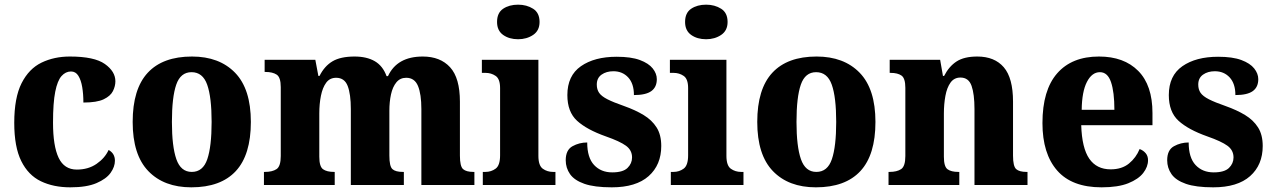

<svg xmlns="http://www.w3.org/2000/svg" viewBox="-20 -792 5454 822"><path d="M281 10Q209 10 155 -16Q101 -42 71 -102.5Q41 -163 41 -266Q41 -374 72.5 -436Q104 -498 158 -524Q212 -550 279 -550Q384 -550 429 -518Q474 -486 474 -444Q474 -423 463.5 -402Q453 -381 424 -367Q395 -353 337 -353Q337 -389 332 -419Q327 -449 315.5 -467.5Q304 -486 284 -486Q261 -486 243.5 -466.5Q226 -447 216.5 -399.5Q207 -352 207 -267Q207 -167 231 -116.5Q255 -66 309 -66Q358 -66 393.5 -90.5Q429 -115 445 -150Q472 -135 472 -104Q472 -78 453.5 -52Q435 -26 393 -8Q351 10 281 10Z M799 10Q682 10 615 -59.5Q548 -129 548 -270Q548 -411 612.5 -480.5Q677 -550 802 -550Q919 -550 986.5 -480.5Q1054 -411 1054 -270Q1054 -129 989.5 -59.5Q925 10 799 10ZM801 -56Q849 -56 867.5 -110.5Q886 -165 886 -270Q886 -376 867 -429.5Q848 -483 800 -483Q753 -483 734.5 -429.5Q716 -376 716 -270Q716 -165 735 -110.5Q754 -56 801 -56Z M1110 0V-56H1114Q1146 -56 1164 -68Q1182 -80 1182 -124V-419Q1182 -461 1164.5 -472.5Q1147 -484 1116 -484H1113V-536H1330L1343 -467H1348Q1369 -509 1403.5 -529.5Q1438 -550 1498 -550Q1550 -550 1584.5 -530Q1619 -510 1635 -466H1641Q1680 -550 1790 -550Q1865 -550 1907 -504Q1949 -458 1949 -357V-126Q1949 -80 1962.5 -68Q1976 -56 2007 -56H2011V0H1784V-325Q1784 -389 1769.5 -424Q1755 -459 1719 -459Q1693 -459 1677 -439.5Q1661 -420 1654 -388Q1647 -356 1647 -318V-126Q1647 -80 1660 -68Q1673 -56 1705 -56H1709V0H1482V-325Q1482 -389 1468.5 -424Q1455 -459 1419 -459Q1392 -459 1376.5 -438Q1361 -417 1354 -382Q1347 -347 1347 -306V-121Q1347 -79 1363 -67.5Q1379 -56 1410 -56H1413V0Z M2198 -624Q2160 -624 2134 -642.5Q2108 -661 2108 -698Q2108 -737 2134 -754.5Q2160 -772 2198 -772Q2235 -772 2262.5 -754.5Q2290 -737 2290 -698Q2290 -661 2262.5 -642.5Q2235 -624 2198 -624ZM2047 0V-56H2058Q2083 -56 2102 -70Q2121 -84 2121 -127V-415Q2121 -454 2102 -467Q2083 -480 2059 -480H2043V-536H2285V-125Q2285 -83 2304 -69.5Q2323 -56 2348 -56H2358V0Z M2599 10Q2525 10 2482 -5Q2439 -20 2420.5 -46.5Q2402 -73 2402 -106Q2402 -150 2431 -166Q2460 -182 2494 -182Q2494 -117 2523.5 -85.5Q2553 -54 2601 -54Q2647 -54 2666.5 -73Q2686 -92 2686 -118Q2686 -149 2660 -168Q2634 -187 2574 -208Q2492 -237 2450.5 -275Q2409 -313 2409 -385Q2409 -468 2467 -508.5Q2525 -549 2620 -549Q2682 -549 2719.5 -535Q2757 -521 2774.5 -499Q2792 -477 2792 -453Q2792 -419 2768.5 -402Q2745 -385 2694 -385Q2694 -434 2669.5 -460.5Q2645 -487 2606 -487Q2576 -487 2555.5 -472.5Q2535 -458 2535 -430Q2535 -409 2545 -394.5Q2555 -380 2580.5 -367Q2606 -354 2652 -338Q2700 -321 2735.5 -299.5Q2771 -278 2791 -246.5Q2811 -215 2811 -167Q2811 -86 2757 -38Q2703 10 2599 10Z M3003 -624Q2965 -624 2939 -642.5Q2913 -661 2913 -698Q2913 -737 2939 -754.5Q2965 -772 3003 -772Q3040 -772 3067.5 -754.5Q3095 -737 3095 -698Q3095 -661 3067.5 -642.5Q3040 -624 3003 -624ZM2852 0V-56H2863Q2888 -56 2907 -70Q2926 -84 2926 -127V-415Q2926 -454 2907 -467Q2888 -480 2864 -480H2848V-536H3090V-125Q3090 -83 3109 -69.5Q3128 -56 3153 -56H3163V0Z M3473 10Q3356 10 3289 -59.5Q3222 -129 3222 -270Q3222 -411 3286.5 -480.5Q3351 -550 3476 -550Q3593 -550 3660.5 -480.5Q3728 -411 3728 -270Q3728 -129 3663.5 -59.5Q3599 10 3473 10ZM3475 -56Q3523 -56 3541.5 -110.5Q3560 -165 3560 -270Q3560 -376 3541 -429.5Q3522 -483 3474 -483Q3427 -483 3408.5 -429.5Q3390 -376 3390 -270Q3390 -165 3409 -110.5Q3428 -56 3475 -56Z M3784 0V-56H3788Q3820 -56 3838 -68Q3856 -80 3856 -124V-416Q3856 -457 3839.5 -468.5Q3823 -480 3793 -480H3789V-536H4005L4017 -467H4022Q4043 -508 4075.5 -529Q4108 -550 4164 -550Q4238 -550 4277.5 -504Q4317 -458 4317 -357V-126Q4317 -80 4330.5 -68Q4344 -56 4375 -56H4379V0H4152V-325Q4152 -389 4139.5 -424.5Q4127 -460 4092 -460Q4065 -460 4049.5 -438.5Q4034 -417 4027.5 -381.5Q4021 -346 4021 -306V-121Q4021 -79 4036.5 -67.5Q4052 -56 4083 -56H4087V0Z M4696 10Q4569 10 4506 -62Q4443 -134 4443 -265Q4443 -406 4506 -478Q4569 -550 4685 -550Q4792 -550 4853 -488.5Q4914 -427 4914 -308V-256H4609Q4612 -158 4643.5 -112.5Q4675 -67 4735 -67Q4783 -67 4813.5 -92Q4844 -117 4859 -154Q4875 -148 4885 -136Q4895 -124 4895 -106Q4895 -78 4874.5 -51.5Q4854 -25 4810.5 -7.5Q4767 10 4696 10ZM4751 -322Q4751 -398 4736.5 -440.5Q4722 -483 4689 -483Q4655 -483 4633.5 -441.5Q4612 -400 4611 -322Z M5174 10Q5100 10 5057 -5Q5014 -20 4995.5 -46.5Q4977 -73 4977 -106Q4977 -150 5006 -166Q5035 -182 5069 -182Q5069 -117 5098.5 -85.5Q5128 -54 5176 -54Q5222 -54 5241.5 -73Q5261 -92 5261 -118Q5261 -149 5235 -168Q5209 -187 5149 -208Q5067 -237 5025.5 -275Q4984 -313 4984 -385Q4984 -468 5042 -508.5Q5100 -549 5195 -549Q5257 -549 5294.5 -535Q5332 -521 5349.5 -499Q5367 -477 5367 -453Q5367 -419 5343.5 -402Q5320 -385 5269 -385Q5269 -434 5244.5 -460.5Q5220 -487 5181 -487Q5151 -487 5130.5 -472.5Q5110 -458 5110 -430Q5110 -409 5120 -394.5Q5130 -380 5155.5 -367Q5181 -354 5227 -338Q5275 -321 5310.5 -299.5Q5346 -278 5366 -246.5Q5386 -215 5386 -167Q5386 -86 5332 -38Q5278 10 5174 10Z"/></svg>

Font: Noto Serif Thai SemiCondensed ExtraBold
Style: Regular
Weight: 800
Width: 4
Designer: Monotype Design Team
Foundry: Monotype Imaging Inc.
Version: Version 2.002; ttfautohint (v1.8.4.7-5d5b)